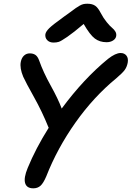

<svg xmlns="http://www.w3.org/2000/svg" viewBox="-20 -981 708 1033"><path d="M268.1 -752Q246.6 -752 234.1 -764.9Q221.7 -777.8 224.1 -796.9Q226.6 -811 244.4 -828.9Q262.2 -846.7 325.2 -892.1Q340.8 -902.8 360.6 -917.5Q380.4 -932.1 388.4 -938Q396.5 -943.8 408.2 -950.4Q419.9 -957 429.2 -959Q438.5 -960.9 450.2 -960.9Q476.6 -960.9 492.2 -950Q507.8 -939 522 -911.1Q536.6 -883.3 554.2 -861.8Q571.8 -840.3 583.3 -831.1Q594.7 -821.8 601.1 -810.5Q607.4 -799.3 605 -786.1Q602.1 -771.5 587.6 -762.7Q573.2 -753.9 553.2 -753.9Q516.6 -753.9 490.2 -773.7Q463.9 -793.5 430.2 -852.1Q375.5 -805.7 342 -782.7Q308.6 -759.8 296.4 -755.9Q284.2 -752 268.1 -752ZM159.2 32.2Q123.5 32.2 115.2 4.2Q106.9 -23.9 128.9 -77.1Q171.4 -181.2 242.2 -293.9L241.2 -294.9Q206.5 -380.9 162.6 -459.2Q118.7 -537.6 105 -567.9Q85.4 -614.7 91.8 -647.9Q96.2 -669.9 109.1 -681.9Q122.1 -693.8 140.1 -693.8Q158.7 -693.8 170.9 -685.3Q183.1 -676.8 190.9 -654.8Q212.9 -592.3 252.7 -520.8Q292.5 -449.2 312 -397Q430.7 -557.6 561 -664.1Q601.6 -695.8 628.9 -695.8Q649.4 -695.8 660.4 -681.6Q671.4 -667.5 667 -643.1Q662.6 -620.6 650.9 -604.5Q639.2 -588.4 606 -560.1Q483.9 -460 386 -321.5Q288.1 -183.1 229 -32.2Q213.4 4.4 198 18.3Q182.6 32.2 159.2 32.2Z"/></svg>

Font: Shantell Sans Bouncy
Style: Italic
Weight: 500
Italic angle: -11.31°
Designer: Stephen Nixon, Anya Danilova, Shantell Martin
Foundry: Arrow Type
Version: Version 1.006;[9816181b4]